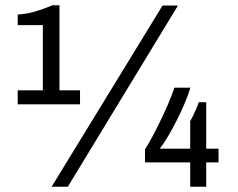

<svg xmlns="http://www.w3.org/2000/svg" viewBox="-20 -707 901 727"><path d="M47 -312V-365H142.2V-611.8H47V-652Q80.5 -654 111.5 -662.9Q142.5 -671.8 178.8 -687H205.2V-365H283V-312ZM175.5 0 595.5 -686H653.8L236.8 0ZM700.2 0V-92H529V-141.8Q537.8 -154.5 552.5 -181.4Q567.2 -208.2 584 -242.4Q600.8 -276.5 615.8 -311.5Q630.8 -346.5 640.5 -375H700.8Q692.8 -346.8 678.5 -313.8Q664.2 -280.8 647.8 -248.4Q631.2 -216 614.9 -188.5Q598.5 -161 584.8 -144H700.2V-248.5Q705.8 -257.8 711.9 -270.5Q718 -283.2 723.8 -296.5Q729.5 -309.8 732.5 -320H760.8V-144H807.5V-92H760.8V0Z"/></svg>

Font: Chivo Medium
Style: Regular
Weight: 500
Designer: Hector Gatti
Foundry: Omnibus-Type
Version: Version 2.002